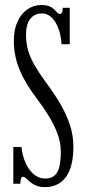

<svg xmlns="http://www.w3.org/2000/svg" viewBox="-20 -731 337 764"><path d="M158.5 13.5Q137 13.5 123 7.2Q109 1 99.5 -7Q90 -15 83.8 -21.2Q77.5 -27.5 71.5 -27.5Q61 -27.5 61 0H33V-146H65.5Q66.5 -131 71 -113.5Q75.5 -96 83.2 -79.5Q91 -63 102.2 -49.8Q113.5 -36.5 128 -28.5Q142.5 -20.5 160 -20.5Q185.5 -20.5 199 -34.2Q212.5 -48 217.2 -72.2Q222 -96.5 222 -128Q222 -163.5 208.8 -199Q195.5 -234.5 174 -269.5Q152.5 -304.5 127 -338Q89.5 -388 69.5 -428.2Q49.5 -468.5 42.2 -502.8Q35 -537 35 -567.5Q35 -612.5 49.5 -644.5Q64 -676.5 89 -693.8Q114 -711 144.5 -711Q170.5 -711 184 -702.2Q197.5 -693.5 204.5 -684.5Q211.5 -675.5 218 -675.5Q223.5 -675.5 226.5 -681.2Q229.5 -687 229.5 -700H257.5V-555H225Q224 -575.5 218.8 -597Q213.5 -618.5 203.8 -636.8Q194 -655 179.8 -666.2Q165.5 -677.5 146 -677.5Q117 -677.5 100.2 -655.5Q83.5 -633.5 83.5 -592.5Q83.5 -564.5 90 -537.2Q96.5 -510 114.5 -477.2Q132.5 -444.5 165.5 -399.5Q194.5 -360.5 218.8 -319.8Q243 -279 257.5 -236Q272 -193 272 -148Q272 -107.5 264.5 -77.2Q257 -47 242.5 -27Q228 -7 207 3.2Q186 13.5 158.5 13.5Z"/></svg>

Font: Imbue Thin 10pt Light
Style: Regular
Weight: 300
Version: Version 1.102